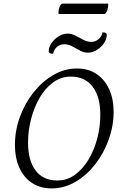

<svg xmlns="http://www.w3.org/2000/svg" viewBox="-20 -1036 682 1068"><path d="M267 12Q203 12 157 -19Q111 -50 87 -104.5Q63 -159 63 -229Q63 -309 90.5 -385Q118 -461 166.5 -522Q215 -583 277 -619Q339 -655 408 -655Q472 -655 517.5 -624Q563 -593 587.5 -539Q612 -485 612 -414Q612 -335 584.5 -259Q557 -183 509.5 -122Q462 -61 399.5 -24.5Q337 12 267 12ZM299 -32Q353 -32 396.5 -63.5Q440 -95 472 -148Q504 -201 521 -266Q538 -331 538 -398Q538 -498 495 -554Q452 -610 374 -610Q320 -610 276 -578Q232 -546 201 -493Q170 -440 153 -374.5Q136 -309 136 -243Q136 -143 178 -87.5Q220 -32 299 -32ZM276 -737Q251 -737 251 -750Q251 -774 266.5 -796.5Q282 -819 306.5 -834Q331 -849 356 -849Q379 -849 400.5 -837.5Q422 -826 443.5 -814.5Q465 -803 488 -803Q510 -803 528 -818Q546 -833 550 -856Q574 -856 574 -843Q574 -819 558.5 -796Q543 -773 518.5 -758Q494 -743 469 -743Q446 -743 424.5 -755Q403 -767 381.5 -778.5Q360 -790 337 -790Q315 -790 297 -775Q279 -760 276 -737ZM563 -958H306Q305 -960 305 -966Q305 -981 310.5 -995.5Q316 -1010 325 -1016H581Q581 -1015 581.5 -1013.5Q582 -1012 582 -1010Q582 -995 577 -980Q572 -965 563 -958Z"/></svg>

Font: Petrona Light
Style: Italic
Weight: 300
Italic angle: -9°
Designer: Ringo R. Seeber
Foundry: Ringo R. Seeber
Version: Version 2.001; ttfautohint (v1.8.3)